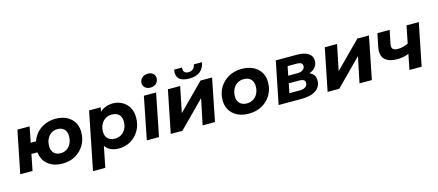

<svg xmlns="http://www.w3.org/2000/svg" viewBox="-62 -1474 5371 2355"><g transform="rotate(-15 2623.5 -296.5)"><path d="M21 0 129 -538H284L245 -340H312Q333 -401 376 -447.5Q419 -494 480 -520Q541 -546 613 -546Q694 -546 753.5 -516Q813 -486 845.5 -432.5Q878 -379 878 -307Q878 -217 837 -146Q796 -75 724 -33.5Q652 8 559 8Q445 8 374.5 -50Q304 -108 295 -205H218L177 0ZM569 -121Q613 -121 647 -143.5Q681 -166 700.5 -206Q720 -246 720 -299Q720 -353 689.5 -385Q659 -417 604 -417Q560 -417 525.5 -394.5Q491 -372 471.5 -332Q452 -292 452 -239Q452 -185 482.5 -153Q513 -121 569 -121Z M1276 8Q1218 8 1173 -11.5Q1128 -31 1102 -72L1049 194H893L1039 -538H1187L1176 -485Q1208 -514 1250 -530Q1292 -546 1341 -546Q1404 -546 1457 -517.5Q1510 -489 1542 -435.5Q1574 -382 1574 -305Q1574 -215 1534 -144Q1494 -73 1426.5 -32.5Q1359 8 1276 8ZM1258 -121Q1304 -121 1339.5 -143.5Q1375 -166 1395.5 -205.5Q1416 -245 1416 -298Q1416 -353 1384 -385Q1352 -417 1293 -417Q1247 -417 1211.5 -394.5Q1176 -372 1156 -332.5Q1136 -293 1136 -240Q1136 -185 1168 -153Q1200 -121 1258 -121Z M1628 0 1735 -538H1890L1783 0ZM1839 -613Q1797 -613 1772 -636.5Q1747 -660 1747 -694Q1747 -733 1775.5 -760Q1804 -787 1850 -787Q1892 -787 1917 -764.5Q1942 -742 1942 -709Q1942 -666 1913.5 -639.5Q1885 -613 1839 -613Z M1932 0 2040 -538H2196L2129 -211L2454 -538H2601L2494 0H2337L2405 -328L2080 0ZM2330 -597Q2240 -597 2201 -636Q2162 -675 2176 -751H2277Q2271 -715 2287.5 -695Q2304 -675 2339 -675Q2411 -675 2427 -751H2530Q2501 -597 2330 -597Z M2924 8Q2842 8 2781 -22Q2720 -52 2686.5 -106Q2653 -160 2653 -233Q2653 -322 2695 -393Q2737 -464 2810 -505Q2883 -546 2978 -546Q3060 -546 3121 -516Q3182 -486 3215.5 -432Q3249 -378 3249 -305Q3249 -216 3207.5 -145Q3166 -74 3092.5 -33Q3019 8 2924 8ZM2934 -120Q2979 -120 3015 -142.5Q3051 -165 3071 -205Q3091 -245 3091 -298Q3091 -352 3059.5 -385Q3028 -418 2969 -418Q2923 -418 2887.5 -395.5Q2852 -373 2831.5 -333Q2811 -293 2811 -240Q2811 -185 2843 -152.5Q2875 -120 2934 -120Z M3302 0 3410 -538H3680Q3772 -538 3822 -505Q3872 -472 3872 -410Q3872 -364 3844.5 -330Q3817 -296 3768 -278Q3841 -249 3841 -168Q3841 -90 3776.5 -45Q3712 0 3596 0ZM3467 -106H3599Q3645 -106 3671.5 -125Q3698 -144 3698 -176Q3698 -225 3627 -225H3491ZM3509 -317H3627Q3669 -317 3695 -335.5Q3721 -354 3721 -384Q3721 -433 3650 -433H3532Z M3924 0 4032 -538H4188L4121 -211L4446 -538H4593L4486 0H4329L4397 -328L4072 0Z M4963 0 5002 -195Q4934 -166 4856 -166Q4746 -166 4696 -217.5Q4646 -269 4667 -375L4700 -538H4856L4822 -373Q4812 -323 4831.5 -304.5Q4851 -286 4894 -286Q4929 -286 4962.5 -295Q4996 -304 5026 -318L5070 -538H5226L5118 0Z"/></g></svg>

Font: Montserrat
Style: Bold Italic
Weight: 700
Italic angle: -11.3°
Designer: Julieta Ulanovsky
Foundry: Julieta Ulanovsky
Version: Version 9.000; ttfautohint (v1.8.4.7-5d5b)